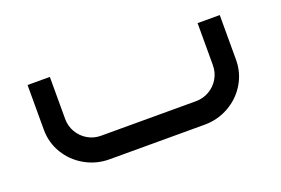

<svg xmlns="http://www.w3.org/2000/svg" viewBox="-56 -468 906 620"><g transform="rotate(-20 397.5 -158.0)"><path d="M560.7 0Q606.1 0 644.6 -21.9Q683.1 -43.8 705.3 -81Q727.6 -118.1 727.6 -162.6V-316H651.4V-171.6Q651.4 -146.9 639.3 -126.1Q627.1 -105.2 606.2 -93.1Q585.2 -80.9 560.7 -80.9H234.2Q209.2 -80.9 188.6 -93.1Q168 -105.2 155.8 -126.1Q143.7 -146.9 143.7 -171.6V-316H67.1V-162.6Q67.1 -118.1 89.4 -81Q111.8 -43.8 150.3 -21.9Q188.8 0 234.2 0Z"/></g></svg>

Font: Arad-VF Thin Dots1
Style: Regular
Weight: 100
Designer: Mohammad Darvishi
Version: Version 1.000;August 30, 2024;FontCreator 15.0.0.2992 64-bit